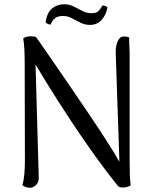

<svg xmlns="http://www.w3.org/2000/svg" viewBox="-20 -871 722 902"><path d="M121 11Q110 11 101 7.5Q92 4 85 -1Q92 -24 94.5 -54.5Q97 -85 97 -114L96 -572Q96 -609 94.5 -639Q93 -669 89 -690Q96 -697 109.5 -699Q123 -701 135.5 -700Q148 -699 151 -695Q183 -649 224.5 -589Q266 -529 311 -463Q356 -397 400 -332Q444 -267 480.5 -210Q517 -153 541 -111L524 -609Q522 -643 529 -666.5Q536 -690 551 -698Q559 -700 568.5 -699.5Q578 -699 587 -695Q586 -681 587.5 -660.5Q589 -640 589 -623V-113Q589 -76 590 -49Q591 -22 594 -1Q589 4 578 7Q567 10 556 10Q545 10 537 6Q501 -38 463.5 -88.5Q426 -139 389 -192Q352 -245 317.5 -297Q283 -349 251.5 -398.5Q220 -448 193.5 -491Q167 -534 147 -568L162 -38Q163 -16 150 -2.5Q137 11 121 11ZM485 -836Q478 -800 457 -777Q436 -754 403 -754Q379 -754 358 -764.5Q337 -775 317.5 -785.5Q298 -796 276 -796Q252 -796 238.5 -785.5Q225 -775 218 -756Q213 -755 206 -758Q199 -761 194 -766Q201 -813 225.5 -832Q250 -851 280 -851Q306 -851 326.5 -840.5Q347 -830 367 -819.5Q387 -809 411 -809Q433 -809 443 -819.5Q453 -830 461 -845Q470 -845 475 -843Q480 -841 485 -836Z"/></svg>

Font: Arima
Style: Regular
Weight: 400
Designer: Joana Correia and Natanael Gama
Foundry: NDISCOVER
Version: Version 1.101;gftools[0.9.23]